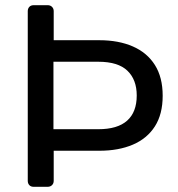

<svg xmlns="http://www.w3.org/2000/svg" viewBox="-20 -720 687 740"><path d="M110 0Q99 0 93 -6.5Q87 -13 87 -23V-677Q87 -687 93 -693.5Q99 -700 110 -700H164Q174 -700 180.5 -693.5Q187 -687 187 -677V-565H363Q437 -565 492 -541Q547 -517 577 -469.5Q607 -422 607 -351Q607 -280 577 -233Q547 -186 492 -162.5Q437 -139 363 -139H187V-23Q187 -13 180.5 -6.5Q174 0 163 0ZM186 -222H359Q433 -222 470 -255Q507 -288 507 -352Q507 -413 471 -447.5Q435 -482 359 -482H186Z"/></svg>

Font: DVN-Rubik
Style: Regular
Weight: 400
Designer: Hubert and Fischer
Foundry: Hubert & Fischer
Version: Version 2.102